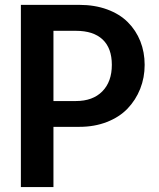

<svg xmlns="http://www.w3.org/2000/svg" viewBox="-20 -757 644 777"><path d="M196.3 0H64.5V-737.3H301.3Q363.3 -737.3 413.8 -718.8Q464.4 -700.2 497.3 -667.2Q530.3 -634.3 547.9 -590.1Q565.4 -545.9 565.4 -494.6Q565.4 -442.9 547.4 -397.5Q529.3 -352.1 496.3 -317.6Q463.4 -283.2 412.8 -263.4Q362.3 -243.7 301.3 -243.7H196.3ZM287.1 -632.3H196.3V-348.1H287.1Q355.5 -348.1 394 -387.2Q432.6 -426.3 432.6 -494.6Q432.6 -562 395.3 -597.2Q357.9 -632.3 287.1 -632.3Z"/></svg>

Font: Epilogue SemiBold
Style: Regular
Weight: 600
Designer: Tyler Finck
Foundry: Etcetera Type Co
Version: Version 2.112